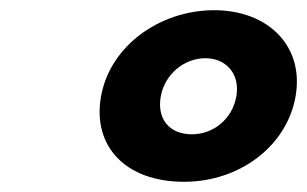

<svg xmlns="http://www.w3.org/2000/svg" viewBox="-20 -860 601 376"><path d="M294.8 -671C302.6 -715 341 -746 382 -746C423 -746 450.6 -715 442.8 -671C435.2 -628 398.8 -597 355.8 -597C310.8 -597 287.2 -628 294.8 -671ZM177.8 -671C160.7 -574 225.4 -504 340.4 -504C449.4 -504 541.7 -574 558.8 -671C576.3 -770 504.6 -840 399.6 -840C292.6 -840 195.3 -770 177.8 -671Z"/></svg>

Font: Hussar Wysoki
Style: Obl
Weight: 700
Foundry: Cannot Into Space Fonts
Version: Version 0.92